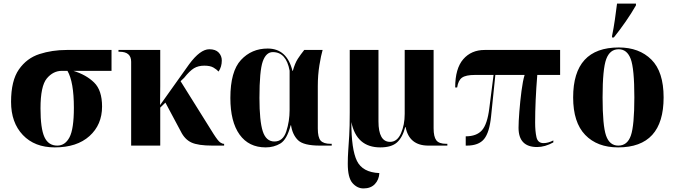

<svg xmlns="http://www.w3.org/2000/svg" viewBox="-20 -816 3781 1076"><path d="M287 10Q411 10 481.5 -53.5Q552 -117 552 -219Q552 -310 507.5 -353.5Q463 -397 391 -419H605V-536H354Q272 -536 201 -513Q130 -490 86 -427Q42 -364 42 -245Q42 -129 108 -59.5Q174 10 287 10ZM301 0Q251 0 229 -48Q207 -96 207 -209Q207 -334 242.5 -376.5Q278 -419 327 -419H358Q394 -357 394 -212Q394 -93 369.5 -46.5Q345 0 301 0Z M715 0H878V-213L907 -241L993 -80Q1015 -35 1052.5 -17.5Q1090 0 1171 0H1236V-10H1234Q1226 -10 1214 -18Q1202 -26 1177 -65L992 -361L1012 -380Q1043 -419 1067 -433.5Q1091 -448 1125 -448Q1158 -448 1176 -437.5Q1194 -427 1205 -415Q1223 -442 1223 -477Q1223 -503 1205.5 -521.5Q1188 -540 1153 -540Q1102 -540 1040 -456L877 -227Q877 -252 877.5 -284.5Q878 -317 878 -334V-536H644V-526H650Q715 -526 715 -470Z M1469 10Q1515 10 1551.5 -12Q1588 -34 1609 -114H1611Q1619 -61 1650 -30.5Q1681 0 1773 0H1839V-10H1833Q1793 -10 1777 -28Q1761 -46 1761 -96V-334Q1761 -395 1770 -450.5Q1779 -506 1788 -536H1685Q1665 -511 1649 -486.5Q1633 -462 1621 -419H1619Q1588 -544 1480 -544Q1390 -544 1330.5 -480Q1271 -416 1271 -267Q1271 -134 1322.5 -62Q1374 10 1469 10ZM1518 -23Q1471 -23 1452.5 -80.5Q1434 -138 1434 -267Q1434 -419 1452.5 -471.5Q1471 -524 1509 -524Q1584 -524 1603 -420V-199Q1603 -137 1584.5 -80Q1566 -23 1518 -23Z M2017 240Q2058 240 2081 215.5Q2104 191 2106 154Q2012 150 1980.5 86Q1949 22 1949 -132Q1978 10 2111 10Q2174 10 2205 -18Q2236 -46 2251 -104H2253Q2273 0 2381 0H2487V-10H2481Q2440 -10 2425 -30Q2410 -50 2410 -97V-536H2248V-178Q2248 -116 2227 -68.5Q2206 -21 2166 -21Q2101 -21 2101 -136V-536H1940V-186Q1940 -105 1937 -55.5Q1934 -6 1931.5 29Q1929 64 1929 102Q1929 180 1955.5 210Q1982 240 2017 240Z M2990 8Q3034 8 3081 -18V-29Q3052 -14 3026 -14Q2994 -14 2986.5 -47Q2979 -80 2979 -129Q2979 -248 2991 -396H3119V-536H2696Q2621 -536 2576 -484Q2531 -432 2531 -326H2542Q2548 -366 2569.5 -381Q2591 -396 2641 -396H2746L2722 -208Q2711 -120 2681 -86Q2651 -52 2590 -52V0H2596Q2663 0 2693 -37Q2723 -74 2732 -163L2756 -396H2920Q2910 -364 2902.5 -306Q2895 -248 2890.5 -190.5Q2886 -133 2886 -100Q2886 8 2990 8Z M3444 10Q3699 10 3699 -270Q3699 -414 3630.5 -482Q3562 -550 3448 -550Q3192 -550 3192 -270Q3192 -130 3259.5 -60Q3327 10 3444 10ZM3445 0Q3396 0 3376.5 -56Q3357 -112 3357 -270Q3357 -430 3377.5 -485Q3398 -540 3447 -540Q3494 -540 3514.5 -486Q3535 -432 3535 -270Q3535 -113 3515.5 -56.5Q3496 0 3445 0ZM3410 -606H3420Q3453 -647 3486 -694.5Q3519 -742 3544 -786V-796H3438Q3433 -755 3426 -706.5Q3419 -658 3410 -614Z"/></svg>

Font: Noto Serif Display SemiCondensed Extra
Style: Regular
Weight: 800
Width: 4
Designer: Monotype Design Team
Foundry: Monotype Imaging Inc.
Version: Version 1.900